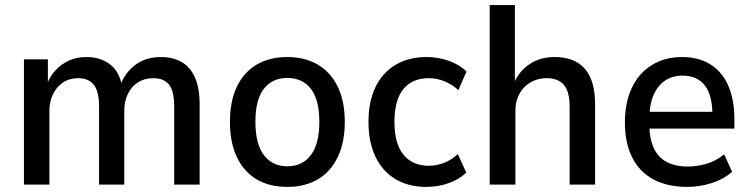

<svg xmlns="http://www.w3.org/2000/svg" viewBox="-20 -725 2948 754"><path d="M74 0V-492H168V-393H164Q176 -425 198 -449Q220 -473 250.5 -487Q281 -501 319 -501Q374 -501 410.5 -473.5Q447 -446 458 -393H454Q471 -440 512 -470.5Q553 -501 612 -501Q660 -501 694 -481Q728 -461 746 -420Q764 -379 764 -314V0H664V-307Q664 -367 644 -392.5Q624 -418 582 -418Q548 -418 522.5 -402Q497 -386 482.5 -357Q468 -328 468 -290V0H369V-307Q369 -367 348 -392.5Q327 -418 287 -418Q253 -418 228 -401.5Q203 -385 188.5 -356Q174 -327 174 -290V0Z M1108 9Q1038 9 987.5 -21Q937 -51 910 -108.5Q883 -166 883 -246Q883 -327 910 -384Q937 -441 987.5 -471Q1038 -501 1108 -501Q1178 -501 1228.5 -471Q1279 -441 1306.5 -384Q1334 -327 1334 -246Q1334 -166 1306.5 -108.5Q1279 -51 1228.5 -21Q1178 9 1108 9ZM1108 -72Q1167 -72 1200.5 -115.5Q1234 -159 1234 -247Q1234 -334 1200.5 -376.5Q1167 -419 1108 -419Q1050 -419 1016.5 -376.5Q983 -334 983 -247Q983 -159 1016.5 -115.5Q1050 -72 1108 -72Z M1655 9Q1584 9 1533 -21.5Q1482 -52 1454.5 -109.5Q1427 -167 1427 -247Q1427 -326 1454.5 -383Q1482 -440 1533.5 -470.5Q1585 -501 1655 -501Q1701 -501 1743 -486Q1785 -471 1812 -444L1780 -371Q1755 -394 1725 -406Q1695 -418 1664 -418Q1599 -418 1564 -375Q1529 -332 1529 -246Q1529 -161 1564.5 -117.5Q1600 -74 1664 -74Q1695 -74 1725 -86Q1755 -98 1778 -120L1811 -47Q1784 -21 1742.5 -6Q1701 9 1655 9Z M1903 0V-705H2002V-395H1997Q2016 -443 2058 -472Q2100 -501 2157 -501Q2209 -501 2244.5 -481Q2280 -461 2298.5 -420Q2317 -379 2317 -314V0H2217V-308Q2217 -346 2207 -370.5Q2197 -395 2176.5 -406.5Q2156 -418 2127 -418Q2092 -418 2064 -402Q2036 -386 2020 -357Q2004 -328 2004 -290V0Z M2679 9Q2602 9 2547 -20Q2492 -49 2463 -106Q2434 -163 2434 -245Q2434 -322 2461 -379.5Q2488 -437 2539 -469Q2590 -501 2659 -501Q2724 -501 2770 -472Q2816 -443 2840 -388.5Q2864 -334 2864 -257V-220H2513V-286H2794L2778 -269Q2778 -351 2748 -389.5Q2718 -428 2660 -428Q2620 -428 2591 -408Q2562 -388 2546 -350.5Q2530 -313 2530 -256V-240Q2530 -182 2547 -144.5Q2564 -107 2598 -89Q2632 -71 2681 -71Q2718 -71 2755 -82Q2792 -93 2824 -119L2855 -50Q2820 -20 2773 -5.5Q2726 9 2679 9Z"/></svg>

Font: Nunito Sans 10pt SemiCondensed SemiBold
Style: Regular
Weight: 600
Width: 4
Designer: Vernon Adams
Foundry: Vernon Adams
Version: Version 3.101;gftools[0.9.27]